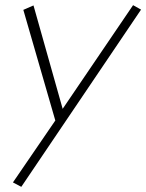

<svg xmlns="http://www.w3.org/2000/svg" viewBox="-20 -517 563 739"><path d="M492.2 -497.1 221.2 -98.1 108.9 -496.1 69.8 -479 192.9 -53.2 29.8 185.1 62 202.1 522.9 -480Z"/></svg>

Font: Comic Neue Angular Light Italic
Style: Regular
Weight: 300
Italic angle: -12°
Designer: Craig Rozynski
Foundry: Craig Rozynski
Version: Version 2.003